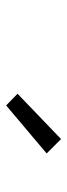

<svg xmlns="http://www.w3.org/2000/svg" viewBox="188 -1002 223 640"><g transform="rotate(90 300.0 -682.5)"><path d="M332 -591 293 -629 444 -774 492 -726Z"/></g></svg>

Font: Iosevka Curly Light Extended
Style: Italic
Weight: 300
Width: 7
Italic angle: -9°
Monospace: yes
Designer: Belleve Invis
Foundry: Belleve Invis
Version: Version 11.1.0; ttfautohint (v1.8.3)